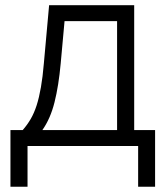

<svg xmlns="http://www.w3.org/2000/svg" viewBox="-20 -559 634 735"><path d="M20 155.8V-61H66.9Q84.5 -81.1 97.7 -103.8Q110.8 -126.5 120.4 -156.2Q129.9 -186 136.7 -225.3Q143.6 -264.6 147.9 -316.4L168 -539.1H493.7V-61H573.7V155.8H508.8V0H85.4V155.8ZM142.1 -61H428.2V-478H227.1L212.4 -316.4Q204.6 -230.5 188.7 -167.5Q172.9 -104.5 142.1 -61Z"/></svg>

Font: Inter 18pt Light
Style: Regular
Weight: 300
Designer: Rasmus Andersson
Foundry: rsms
Version: Version 4.001;git-66647c0bb